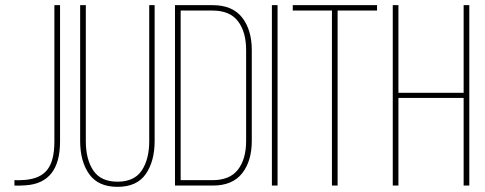

<svg xmlns="http://www.w3.org/2000/svg" viewBox="-20 -720 1881 745"><path d="M36 0V-21Q52 -20 78 -22Q137 -27 164 -62Q191 -97 191 -170V-700H213V-171Q213 -10 80 -1Q52 1 36 0Z M313 -700V-172Q313 -102 342 -58.5Q371 -15 436 -15Q501 -15 530 -58.5Q559 -102 559 -172V-700H580V-173Q580 -94 545.5 -44.5Q511 5 436 5Q361 5 326 -44.5Q291 -94 291 -173V-700Z M659 -700H805Q882 -700 919.5 -652Q957 -604 957 -525V-174Q957 -95 919.5 -47.5Q882 0 806 0H659ZM681 -21H805Q872 -21 903.5 -62Q935 -103 935 -173V-526Q935 -596 903.5 -637.5Q872 -679 805 -679H681Z M1035 -700H1057V0H1035Z M1290 0H1268V-679H1116V-700H1443V-679H1290Z M1779 -340H1526V0H1504V-700H1526V-360H1779V-700H1801V0H1779Z"/></svg>

Font: Bebas Neue Light
Style: Regular
Weight: 300
Designer: Ryoichi Tsunekawa
Foundry: Ryoichi Tsunekawa
Version: Version 001.003; ttfautohint (v1.5.65-e2d9)